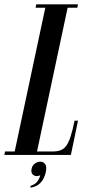

<svg xmlns="http://www.w3.org/2000/svg" viewBox="-61 -719 441 891"><path d="M-40.8 0 -37.8 -16H7.2L149.2 -683H104.2L107.2 -699H300.8L297.8 -683H252.8L110.8 -16H181.8Q204.8 -16 220.4 -21.9Q236 -27.8 247 -43.1Q258 -58.5 267 -86.5Q276 -114.5 285 -159H301L267.9 0ZM125.7 94.6Q105.9 102.4 93.7 93.2Q81.5 84 85.4 64.9Q88.7 48.7 100.8 39.9Q113 31.2 125.9 31.2Q139.8 31.2 148.5 42.5Q157.2 53.8 151.4 80.7Q148.5 93.6 141.4 108.7Q134.3 123.8 119.7 135.8Q105.2 147.7 80.6 152L80.5 143.6Q102 137.2 112.6 122.6Q123.2 107.9 125.7 94.6Z"/></svg>

Font: Emberly Black
Style: Italic
Weight: 900
Italic angle: -12°
Designer: Rajesh Rajput
Foundry: Rajesh Rajput
Version: Version 1.000